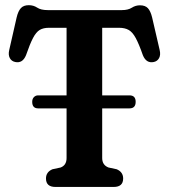

<svg xmlns="http://www.w3.org/2000/svg" viewBox="-20 -740 668 760"><path d="M107.5 -337Q107.5 -348.5 114.2 -355.5Q121 -362.5 131 -362.5H243.5V-630H173.5Q151.5 -630 137.2 -621.5Q123 -613 110.8 -589.8Q98.5 -566.5 83 -521.5Q69.5 -488.5 40.5 -494.5Q25.5 -497.5 18.8 -510.2Q12 -523 16.5 -542L46 -671.5Q52 -696.5 62.8 -708Q73.5 -719.5 94 -719.5Q112.5 -719.5 127.2 -709.8Q142 -700 169 -700H462.5Q487 -700 501.8 -709.5Q516.5 -719 534 -719Q555 -719 565.5 -707.5Q576 -696 582 -671.5L612 -542Q616.5 -523 609.8 -510.2Q603 -497.5 588.5 -494.5Q559 -488.5 545.5 -521.5Q530 -566 517.2 -589.5Q504.5 -613 489.2 -621.5Q474 -630 451.5 -630H384.5V-362.5H492.5Q517 -362.5 517 -337Q517 -311 492.5 -311H384.5V-114.5Q384.5 -86.5 409.5 -77L442 -70Q467.5 -59 467.5 -33.5Q467.5 0 430 0H199.5Q162 0 162 -33.5Q162 -59 187.5 -70L220 -77Q243.5 -86 243.5 -114.5V-311H131Q107.5 -311 107.5 -337Z"/></svg>

Font: Fraunces 144pt SuperSoft SemiBold
Style: Regular
Weight: 600
Version: Version 1.000;[b76b70a41]